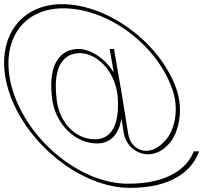

<svg xmlns="http://www.w3.org/2000/svg" viewBox="-79 -730 1054 925"><path d="M306.2 -474C229.2 -474 176.7 -413 192.6 -264C202 -133 293.3 -56 382.2 -59C471.5 -61 497.8 -155 487.4 -270C473.3 -395 382.2 -474 306.2 -474ZM298.8 -494C357.1 -494 425.9 -450.4 469.2 -380.3C464.1 -409.3 458.2 -443.6 450.8 -486L449.8 -494H469.8L472.2 -482C488.9 -386.2 498.4 -332 506 -286.9C507.2 -281.2 508.1 -275.3 509 -269.4C517.5 -218.6 524.4 -174.7 538.7 -85C551.5 -4 640.2 33 715.2 -51C758.3 -94 789.6 -199 748.8 -307C670.2 -520 439.9 -689 226.5 -690C9.5 -690 -93.8 -501 -8.5 -267C78.2 -32 322.5 156 538.2 155C734.2 155 821.8 78 853.1 3L854.6 -1H880.6L873.5 15C840.9 92 748.9 176 545.5 175C320.5 175 62.5 -23 -28.5 -267C-118.1 -510 -4.5 -709 219.2 -710C439.2 -710 688.7 -527 768.8 -307C810.5 -194 777.5 -80 733.1 -35C651 57 533.2 6 517.2 -89C513 -115.6 509.4 -138.3 506.2 -158.2C494.1 -89.5 459.5 -39.7 389.6 -39C289.4 -37 181.4 -129 170.4 -270C154.3 -425 213.8 -494 298.8 -494Z"/></svg>

Font: Nordica Plus
Style: NordicaClassicUltraLightOpObl
Weight: 300
Version: Version 1